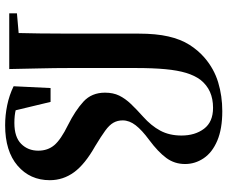

<svg xmlns="http://www.w3.org/2000/svg" viewBox="-89 -781 886 748"><g transform="rotate(90 354.0 -407.0)"><path d="M32 0V-30L147 -40H185V0ZM108 0Q111 -117 111 -235V-505Q111 -572 122 -620Q133 -668 154.5 -702Q176 -736 205 -761Q248 -798 301 -814Q354 -830 413 -830Q482 -830 528 -810.5Q574 -791 596.5 -757.5Q619 -724 619 -685Q619 -644 595.5 -612Q572 -580 525 -545Q487 -517 468 -492.5Q449 -468 449 -442Q449 -422 458 -406Q467 -390 489 -374Q511 -358 549 -335Q620 -295 651 -252.5Q682 -210 682 -158Q682 -81 625.5 -32.5Q569 16 468 16Q429 16 390 8Q351 0 316 -17L323 -161H377L413 -11L357 -43Q386 -31 407.5 -25.5Q429 -20 459 -20Q514 -20 540.5 -46.5Q567 -73 567 -113Q567 -150 545.5 -175.5Q524 -201 467 -229Q411 -257 376 -289Q341 -321 341 -373Q341 -405 352.5 -428.5Q364 -452 385 -474Q406 -496 434 -521Q470 -553 489 -588.5Q508 -624 508 -671Q508 -724 481.5 -759Q455 -794 400 -794Q365 -794 338 -782Q311 -770 291 -745Q274 -722 264 -689Q254 -656 249.5 -608Q245 -560 245 -493V-235Q245 -177 246.5 -117.5Q248 -58 249 0Z"/></g></svg>

Font: Noto Serif TC
Style: Bold
Weight: 700
Designer: Ryoko NISHIZUKA 西塚涼子 (kana & ideographs); Frank Grießhammer (Latin, Greek & Cyrillic); Wenlong ZHANG 张文龙 (bopomofo); San
Foundry: Adobe
Version: Version 2.002-H1;hotconv 1.1.0;makeotfexe 2.6.0